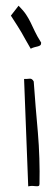

<svg xmlns="http://www.w3.org/2000/svg" viewBox="-20 -659 182 681"><path d="M65.4 -378.9Q77.1 -378.9 85.4 -379.9Q93.8 -380.9 99.6 -370.1Q102.5 -326.2 106.4 -280.8Q110.4 -235.4 114.3 -189.5Q118.2 -143.6 119.6 -97.2Q121.1 -50.8 120.1 -6.8Q120.1 -1 117.2 0.5Q114.3 2 108.9 1.5Q103.5 1 96.2 0.5Q88.9 0 80.1 2ZM45.9 -638.7Q63.5 -621.1 72.8 -606.9Q82 -592.8 88.9 -578.6Q95.7 -564.5 103.5 -547.9Q111.3 -531.2 126 -507.8Q126 -501 123 -498.5Q120.1 -496.1 114.7 -494.6Q109.4 -493.2 103 -491.7Q96.7 -490.2 88.9 -486.3Q76.2 -507.8 69.3 -520.5Q62.5 -533.2 56.2 -543.9Q49.8 -554.7 41.5 -567.9Q33.2 -581.1 18.6 -603.5Z"/></svg>

Font: Annie Use Your Telescope
Style: Regular
Weight: 400
Version: Version 1.003 2001